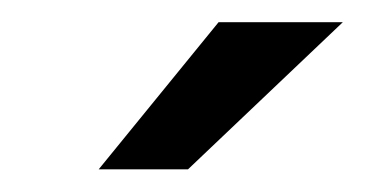

<svg xmlns="http://www.w3.org/2000/svg" viewBox="-20 -723 347 172"><path d="M68.4 -571.3 175.8 -703.1H287.1L148.4 -571.3Z"/></svg>

Font: Sen
Style: Regular
Weight: 400
Designer: Kosal Sen, Philatype
Foundry: Philatype
Version: Version 2.000;gftools[0.9.31]